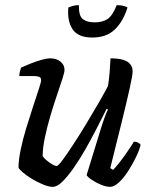

<svg xmlns="http://www.w3.org/2000/svg" viewBox="-20 -727 595 747"><path d="M185 0Q170 0 148 -9Q126 -18 104.5 -31Q83 -44 68.5 -56.5Q54 -69 52 -75Q52 -104 60.5 -145Q69 -186 82.5 -230Q96 -274 109 -313.5Q122 -353 131 -380.5Q140 -408 140 -415Q140 -425 132.5 -428Q125 -431 113 -431H55Q55 -441 58 -450.5Q61 -460 62 -464Q77 -471 98.5 -479.5Q120 -488 141 -494Q162 -500 176 -500Q199 -500 215 -487.5Q231 -475 231 -455Q231 -446 222.5 -419.5Q214 -393 201 -355Q188 -317 175.5 -274.5Q163 -232 154.5 -191.5Q146 -151 146 -119Q156 -106 174 -93.5Q192 -81 201 -81Q206 -81 223.5 -104.5Q241 -128 265.5 -165.5Q290 -203 316 -246Q342 -289 364.5 -328Q387 -367 400 -392Q404 -415 406.5 -445.5Q409 -476 410 -500Q439 -500 458 -494.5Q477 -489 486.5 -477.5Q496 -466 496 -449Q496 -435 485 -385Q474 -335 454.5 -256Q435 -177 409 -73L420 -66Q431 -77 446.5 -97Q462 -117 477 -139Q492 -161 501 -176Q510 -176 517.5 -172Q525 -168 527 -163Q522 -142 508.5 -114.5Q495 -87 478 -60.5Q461 -34 442.5 -17Q424 0 408 0Q393 0 372.5 -8.5Q352 -17 336 -28Q320 -39 317 -46L372 -225Q380 -251 388 -272.5Q396 -294 400 -301L395 -304Q378 -270 357 -229Q336 -188 313 -147.5Q290 -107 266.5 -73.5Q243 -40 222.5 -20Q202 0 185 0ZM339 -581Q284 -581 262.5 -613Q241 -645 246 -698Q250 -700 261.5 -703.5Q273 -707 287 -707Q286 -665 302.5 -652.5Q319 -640 348 -640Q379 -640 398.5 -653Q418 -666 434 -707Q450 -707 461 -704Q472 -701 476 -698Q460 -645 427.5 -613Q395 -581 339 -581Z"/></svg>

Font: Texturina 12pt Medium
Style: Italic
Weight: 500
Italic angle: -11°
Designer: Guillermo Torres Carreño
Foundry: Omnibus-Type
Version: Version 1.002